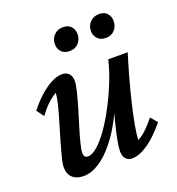

<svg xmlns="http://www.w3.org/2000/svg" viewBox="-117 -713 753 816"><g transform="rotate(-20 259.5 -304.5)"><path d="M183.6 -430.7Q204.1 -430.7 215.3 -418.9Q226.6 -407.2 226.6 -383.8Q226.6 -370.1 219.2 -339.8Q211.9 -309.6 200.7 -271.5Q189.5 -233.4 177.7 -195.8Q166 -158.2 158.7 -128.4Q151.4 -98.6 151.4 -85Q151.4 -76.2 155.8 -70.3Q160.2 -64.5 170.9 -64.5Q189.5 -64.5 213.9 -85.9Q238.3 -107.4 264.2 -144Q290 -180.7 314.5 -227.1Q338.9 -273.4 359.4 -323.7Q379.9 -374 391.6 -422.9H479.5Q463.9 -373 448.7 -318.4Q433.6 -263.7 421.4 -212.4Q409.2 -161.1 401.9 -120.1Q394.5 -79.1 394.5 -56.6Q416 -68.4 435.1 -86.9Q454.1 -105.5 473.6 -129.9L499 -99.6Q474.6 -69.3 447.8 -44.9Q420.9 -20.5 394 -6.3Q367.2 7.8 343.8 7.8Q325.2 7.8 314.9 -4.4Q304.7 -16.6 304.7 -38.1Q304.7 -53.7 310.1 -84Q315.4 -114.3 327.6 -162.1Q339.8 -210 360.4 -280.3H369.1Q350.6 -222.7 323.2 -170.4Q295.9 -118.2 263.2 -78.1Q230.5 -38.1 194.8 -15.1Q159.2 7.8 124 7.8Q92.8 7.8 74.7 -8.8Q56.6 -25.4 56.6 -56.6Q56.6 -72.3 64.5 -102.5Q72.3 -132.8 83.5 -171.4Q94.7 -210 106.4 -248.5Q118.2 -287.1 125.5 -318.4Q132.8 -349.6 132.8 -365.2Q112.3 -353.5 92.8 -335Q73.2 -316.4 53.7 -289.1L29.3 -322.3Q53.7 -353.5 80.6 -377.9Q107.4 -402.3 134.3 -416.5Q161.1 -430.7 183.6 -430.7ZM250 -511.7Q226.6 -511.7 213.4 -525.4Q200.2 -539.1 200.2 -560.5Q200.2 -584 215.8 -600.6Q231.4 -617.2 256.8 -617.2Q280.3 -617.2 293 -603Q305.7 -588.9 305.7 -568.4Q305.7 -544.9 290.5 -528.3Q275.4 -511.7 250 -511.7ZM414.1 -511.7Q390.6 -511.7 377 -525.4Q363.3 -539.1 363.3 -560.5Q363.3 -584 378.9 -600.6Q394.5 -617.2 420.9 -617.2Q444.3 -617.2 456.5 -603Q468.8 -588.9 468.8 -568.4Q468.8 -544.9 454.1 -528.3Q439.5 -511.7 414.1 -511.7Z"/></g></svg>

Font: Crimson Pro ExtraLight Medium
Style: Italic
Weight: 500
Italic angle: -12°
Version: Version 1.002